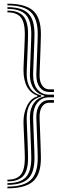

<svg xmlns="http://www.w3.org/2000/svg" viewBox="-20 -820 373 1042"><path d="M20.2 183.2V174Q89.8 174 119.8 142.2Q149.8 110.5 149.8 37.8Q149.8 25.8 149 2.5Q148.2 -20.8 147.1 -48.9Q146 -77 144.9 -104.2Q143.8 -131.5 143 -152.5Q142.2 -173.5 142.2 -181.5Q142.2 -212.8 151.4 -236.8Q160.5 -260.8 177.9 -276.1Q195.2 -291.5 219.8 -296.5V-301.5Q195.2 -306.8 177.9 -322Q160.5 -337.2 151.4 -361.2Q142.2 -385.2 142.2 -416.5Q142.2 -424.8 143 -445.6Q143.8 -466.5 144.9 -493.8Q146 -521 147.1 -549.1Q148.2 -577.2 149 -600.4Q149.8 -623.5 149.8 -635.8Q149.8 -708.8 119.8 -740.2Q89.8 -771.8 20.2 -771.8V-781.2Q99 -781.2 133.1 -747.5Q167.2 -713.8 167.2 -635.8Q167.2 -623.5 166.5 -600Q165.8 -576.5 164.6 -548Q163.5 -519.5 162.4 -491.9Q161.2 -464.2 160.5 -443.2Q159.8 -422.2 159.8 -414.2Q159.8 -363.2 182.9 -335Q206 -306.8 245.8 -306.2H272.8V-291.8H245.8Q205.8 -291.2 182.8 -262.1Q159.8 -233 159.8 -183.5Q159.8 -175.8 160.5 -154.8Q161.2 -133.8 162.4 -106.1Q163.5 -78.5 164.6 -50Q165.8 -21.5 166.5 2Q167.2 25.5 167.2 37.8Q167.2 115.8 133.1 149.5Q99 183.2 20.2 183.2ZM20.2 202V192.8Q108.2 192.8 146.5 156.8Q184.8 120.8 184.8 37.8Q184.8 25.5 184 1.8Q183.2 -22 182.1 -50.9Q181 -79.8 179.9 -107.8Q178.8 -135.8 178 -156.8Q177.2 -177.8 177.2 -185.8Q177.2 -226.8 195.5 -251.5Q213.8 -276.2 245.8 -277H272.8V-262.5H245.8Q222.5 -262.2 208.6 -241.9Q194.8 -221.5 194.8 -188Q194.8 -180.2 195.5 -158.9Q196.2 -137.5 197.4 -109.2Q198.5 -81 199.5 -51.9Q200.5 -22.8 201.2 1.4Q202 25.5 202 37.8Q202 125.8 159.9 163.9Q117.8 202 20.2 202ZM20.2 164.5V155.2Q71 155.2 92.9 128Q114.8 100.8 114.8 37.8Q114.8 26 114 5.1Q113.2 -15.8 112.2 -40.2Q111.2 -64.8 110.1 -88.8Q109 -112.8 108.2 -131.4Q107.5 -150 107.5 -158.2Q107.5 -208 127.5 -247.4Q147.5 -286.8 183 -296.5V-301.5Q146.8 -313.2 127.1 -348.8Q107.5 -384.2 107.5 -439.8Q107.5 -448 108.2 -466.6Q109 -485.2 110.1 -509.1Q111.2 -533 112.2 -557.6Q113.2 -582.2 114 -603Q114.8 -623.8 114.8 -635.8Q114.8 -698.8 92.9 -725.9Q71 -753 20.2 -753V-762.5Q80.2 -762.5 106.2 -733.1Q132.2 -703.8 132.2 -635.8Q132.2 -623.8 131.5 -600.8Q130.8 -577.8 129.8 -550Q128.8 -522.2 127.5 -495.1Q126.2 -468 125.5 -447.4Q124.8 -426.8 124.8 -418.5Q124.8 -371 144.1 -341.5Q163.5 -312 203.8 -302V-296Q163.5 -285.8 144.1 -256.4Q124.8 -227 124.8 -179.5Q124.8 -171.2 125.5 -150.5Q126.2 -129.8 127.5 -102.8Q128.8 -75.8 129.8 -47.9Q130.8 -20 131.5 2.9Q132.2 25.8 132.2 37.8Q132.2 105.8 106.2 135.1Q80.2 164.5 20.2 164.5ZM272.8 -320.8H245.8Q213.8 -321.8 195.5 -346.5Q177.2 -371.2 177.2 -412.2Q177.2 -420.2 178 -441.2Q178.8 -462.2 179.9 -490.2Q181 -518.2 182.1 -547Q183.2 -575.8 184 -599.6Q184.8 -623.5 184.8 -635.8Q184.8 -718.8 146.5 -754.8Q108.2 -790.8 20.2 -790.8V-800Q117.8 -800 159.9 -761.9Q202 -723.8 202 -635.8Q202 -623.5 201.2 -599.2Q200.5 -575 199.5 -545.9Q198.5 -516.8 197.4 -488.5Q196.2 -460.2 195.5 -439Q194.8 -417.8 194.8 -410Q194.8 -376.8 208.6 -356.2Q222.5 -335.8 245.8 -335.2H272.8Z"/></svg>

Font: Big Shoulders Inline Display Thin SemiBold
Style: Regular
Weight: 600
Version: Version 2.002